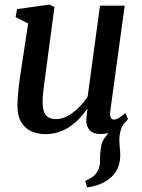

<svg xmlns="http://www.w3.org/2000/svg" viewBox="-20 -579 622 843"><path d="M362.5 244 354.5 215Q376.5 205.5 390 194.8Q403.5 184 410.5 167.5Q420 149 419.2 124Q418.5 99 422.5 73.5Q425 44.5 441 24.5Q457 4.5 468.5 -10.5L533 -48.5Q516 -28 509.8 -6Q503.5 16 504 42Q504.5 55 506.2 70.8Q508 86.5 508 101.5Q508 133.5 496.5 160.2Q485 187 458 207.5Q439 221.5 416.5 230.5Q394 239.5 362.5 244ZM180 10Q147 10 119 -2Q91 -14 73.8 -41.5Q56.5 -69 56.5 -115.5Q56.5 -132 58 -153.5Q59.5 -175 62.5 -199Q65.5 -223 68.8 -246.5Q72 -270 75.5 -291L103.5 -476L48.5 -504L55 -539L198 -559L219 -548L184.5 -288.5Q182 -267.5 179 -246.2Q176 -225 173.2 -204.5Q170.5 -184 168.8 -165.8Q167 -147.5 167 -133Q167 -103 174 -86.2Q181 -69.5 194.5 -62.8Q208 -56 227 -56Q252 -56 277.8 -70.2Q303.5 -84.5 326.2 -107.2Q349 -130 365 -155.5L419 -554H527.5L464 -90Q461.5 -71.5 466.2 -62.8Q471 -54 480 -54Q489.5 -54 501 -60.5Q512.5 -67 530 -83L542 -56.5Q537 -48 520.2 -32.2Q503.5 -16.5 478.5 -3.5Q453.5 9.5 422.5 9.5Q389.5 9.5 374 -7Q358.5 -23.5 359 -50.5Q359 -53 359.2 -58.5Q359.5 -64 360.5 -71.2Q361.5 -78.5 362.2 -86Q363 -93.5 364 -99.5L362.5 -100.5Q348 -79.5 329.5 -59.8Q311 -40 288.2 -24.2Q265.5 -8.5 238.5 0.8Q211.5 10 180 10Z"/></svg>

Font: Merriweather 36pt Medium
Style: Italic
Weight: 500
Italic angle: -7.8°
Version: Version 2.101